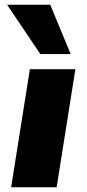

<svg xmlns="http://www.w3.org/2000/svg" viewBox="-20 -790 365 810"><path d="M27 0 106 -498H298L219 0ZM150 -562 10 -770H192L278 -562Z"/></svg>

Font: Nunito Sans 10pt SemiExpanded Black
Style: Italic
Weight: 900
Width: 6
Italic angle: -9°
Designer: Vernon Adams
Foundry: Vernon Adams
Version: Version 3.101;gftools[0.9.27]